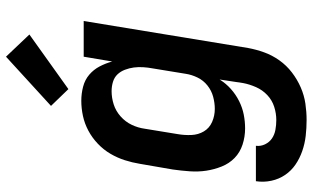

<svg xmlns="http://www.w3.org/2000/svg" viewBox="-221 -608 1042 640"><g transform="rotate(-90 300.0 -288.0)"><path d="M220 213Q193 213 167 210Q141 207 116.5 198.5Q92 190 71.5 176Q51 162 37 141.5Q23 121 17.5 95.5Q12 70 16 44H134Q132 60 139 74.5Q146 89 158.5 97.5Q171 106 187 109Q203 112 220 112Q242 112 264 105Q286 98 303 82Q320 66 329.5 44.5Q339 23 343 2L355 -77Q342 -56 323.5 -39.5Q305 -23 283 -12Q261 -1 238 3.5Q215 8 192 8Q164 8 138 -0.5Q112 -9 93.5 -27Q75 -45 65 -70Q55 -95 51 -121.5Q47 -148 49 -176.5Q51 -205 55 -233L74 -343Q78 -368 86 -393Q94 -418 107.5 -441Q121 -464 141 -483Q161 -502 184.5 -514.5Q208 -527 233.5 -532.5Q259 -538 284 -538Q308 -538 331 -532Q354 -526 371 -511.5Q388 -497 398.5 -477Q409 -457 415 -435L431 -530H550L460 18Q455 45 445.5 71.5Q436 98 419 122Q402 146 378.5 164Q355 182 328.5 193.5Q302 205 274.5 209Q247 213 220 213ZM257 -93Q277 -93 297.5 -98.5Q318 -104 335 -117.5Q352 -131 361.5 -150.5Q371 -170 374 -190L392 -300Q395 -316 396 -332Q397 -348 395 -363Q393 -378 387.5 -392.5Q382 -407 372 -417.5Q362 -428 347 -432.5Q332 -437 316 -437Q294 -437 272 -430Q250 -423 232 -407Q214 -391 204 -370Q194 -349 191 -327L173 -217Q169 -194 170 -171Q171 -148 182 -129.5Q193 -111 213.5 -102Q234 -93 257 -93ZM323 -581 267 -639 431 -789 505 -711Z"/></g></svg>

Font: Iosevka Curly Extended
Style: Bold Italic
Weight: 700
Width: 7
Italic angle: -9°
Monospace: yes
Designer: Belleve Invis
Foundry: Belleve Invis
Version: Version 11.1.0; ttfautohint (v1.8.3)